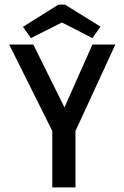

<svg xmlns="http://www.w3.org/2000/svg" viewBox="-20 -817 540 837"><path d="M208 0V-246L20 -623H125L261 -349L383 -623H483L309 -246V0ZM115 -651 80 -700 235 -797H263L418 -701L383 -651L250 -719Z"/></svg>

Font: Inconsolata SemiBold
Style: Regular
Weight: 600
Monospace: yes
Designer: Raph Levien, Cyreal, Brenton Simpson
Foundry: Raph Levien, Cyreal, Google
Version: Version 3.100; ttfautohint (v1.8.4.7-5d5b)